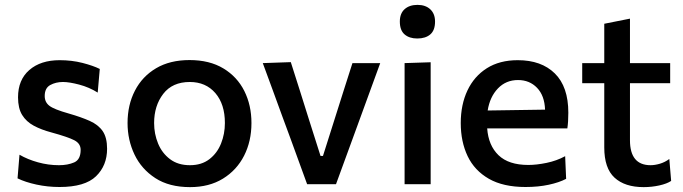

<svg xmlns="http://www.w3.org/2000/svg" viewBox="-20 -756 2802 788"><path d="M224.5 11.5Q175.5 11.5 129.5 1.5Q83.5 -8.5 52 -24L60 -121Q93.5 -101.5 136 -89.8Q178.5 -78 222 -78Q258 -78 284.5 -89.5Q311 -101 311 -141Q311 -167 284.8 -180.5Q258.5 -194 191 -212.5Q149.5 -223.5 118.8 -240Q88 -256.5 71 -284Q54 -311.5 54 -356.5Q54 -428.5 100.5 -468.8Q147 -509 225 -509Q274.5 -509 318.5 -497.8Q362.5 -486.5 389.5 -473L381 -376Q346 -398 305 -408.8Q264 -419.5 238.5 -419.5Q209 -419.5 186.2 -407Q163.5 -394.5 163.5 -362Q163.5 -336.5 182.8 -321.8Q202 -307 262.5 -290Q313 -275.5 348.2 -259.8Q383.5 -244 401.5 -217.8Q419.5 -191.5 419.5 -145.5Q419.5 -76.5 374 -32.5Q328.5 11.5 224.5 11.5Z M760 12Q674.5 12 617.5 -25Q560.5 -62 532 -121.8Q503.5 -181.5 503.5 -251Q503.5 -325.5 533.8 -384Q564 -442.5 620.8 -476Q677.5 -509.5 758 -509.5Q840 -509.5 896.8 -475.2Q953.5 -441 982.8 -382.5Q1012 -324 1012 -251Q1012 -176.5 981.8 -117Q951.5 -57.5 895 -22.8Q838.5 12 760 12ZM759.5 -78Q807.5 -78 839.5 -102.8Q871.5 -127.5 887.2 -167Q903 -206.5 903 -251Q903 -328.5 863.8 -374Q824.5 -419.5 759 -419.5Q687.5 -419.5 650 -370.8Q612.5 -322 612.5 -251Q612.5 -206.5 628.8 -167Q645 -127.5 677.8 -102.8Q710.5 -78 759.5 -78Z M1240.5 0Q1206 -95.5 1172 -188L1139.5 -276Q1119.5 -331 1099 -387Q1078.5 -442.5 1058.5 -497L1173.5 -501Q1192.5 -441.5 1211 -383.2Q1229.5 -325 1248 -265.5L1295.5 -116H1305.5L1353 -266Q1372 -326 1390.2 -383.5Q1408.5 -441 1426.5 -497H1540.5Q1520 -442 1500 -386Q1479.5 -330 1459.5 -275L1427 -186Q1410 -139 1393 -93Q1376 -47 1359 0Z M1640.5 0V-497L1747.5 -500.5V0ZM1692.5 -598Q1660 -598 1640.5 -614.8Q1621 -631.5 1621 -667.5Q1621 -701 1640.8 -718.5Q1660.5 -736 1693.5 -736Q1726.5 -736 1746 -717.8Q1765.5 -699.5 1765.5 -667.5Q1765.5 -631.5 1746 -614.8Q1726.5 -598 1692.5 -598Z M2137 11.5Q2045.5 11.5 1986.5 -22.2Q1927.5 -56 1899.2 -115.2Q1871 -174.5 1871 -251Q1871 -326.5 1898.5 -384.8Q1926 -443 1978.2 -476Q2030.5 -509 2105 -509Q2202 -509 2257.2 -454.5Q2312.5 -400 2312.5 -293.5Q2312.5 -255.5 2308.5 -229H1979.5Q1984.5 -159 2026 -119Q2067.5 -79 2148.5 -79Q2182 -79 2223.2 -87.5Q2264.5 -96 2299.5 -115L2303.5 -22Q2275 -7 2232.2 2.2Q2189.5 11.5 2137 11.5ZM2106 -427.5Q2056.5 -427.5 2023.5 -393Q1990.5 -358.5 1981.5 -302.5L2217 -306Q2215 -363.5 2184.2 -395.5Q2153.5 -427.5 2106 -427.5Z M2621.5 12Q2544.5 12 2502.2 -26.8Q2460 -65.5 2460 -151V-414.5H2369.5V-497H2460V-658.5L2565.5 -679.5V-497H2730.5V-414.5H2565.5V-180.5Q2565.5 -78 2650 -78Q2668 -78 2688.8 -84.2Q2709.5 -90.5 2727 -103.5L2734.5 -13.5Q2717.5 -2 2686.2 5Q2655 12 2621.5 12Z"/></svg>

Font: Heraclito Medium
Style: Regular
Weight: 500
Designer: Kostas Bartsokas (font) & Cristiano Sobral (main changes)
Foundry: Kostas Bartsokas (font) & Cristiano Sobral (main changes)
Version: Version 1.00;July 8, 2020;FontCreator 13.0.0.2655 64-bit